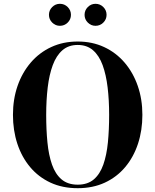

<svg xmlns="http://www.w3.org/2000/svg" viewBox="-20 -978 814 1008"><path d="M388 10Q308 10 245 -19.2Q182 -48.5 138 -101Q94 -153.5 71 -223.5Q48 -293.5 48 -375Q48 -457 72.2 -527Q96.5 -597 141.5 -649.5Q186.5 -702 249 -731Q311.5 -760 388 -760Q464 -760 526.5 -731Q589 -702 634 -649.5Q679 -597 703.2 -527Q727.5 -457 727.5 -375Q727.5 -293.5 704.5 -223.5Q681.5 -153.5 637.5 -101Q593.5 -48.5 530.5 -19.2Q467.5 10 388 10ZM388 -8.5Q440 -8.5 472.5 -36.2Q505 -64 522.5 -114Q540 -164 546.5 -230.8Q553 -297.5 553 -375Q553 -452.5 545 -519.2Q537 -586 518.8 -636Q500.5 -686 468.5 -714Q436.5 -742 388 -742Q339.5 -742 307.5 -714Q275.5 -686 257 -636Q238.5 -586 230.5 -519.2Q222.5 -452.5 222.5 -375Q222.5 -297.5 229 -230.8Q235.5 -164 253 -114Q270.5 -64 303.2 -36.2Q336 -8.5 388 -8.5ZM481.5 -842.5Q458 -842.5 441 -859.5Q424 -876.5 424 -900Q424 -924 441 -941Q458 -958 481.5 -958Q505.5 -958 522.5 -941Q539.5 -924 539.5 -900Q539.5 -876.5 522.5 -859.5Q505.5 -842.5 481.5 -842.5ZM294.5 -842.5Q271 -842.5 254 -859.5Q237 -876.5 237 -900Q237 -924 254 -941Q271 -958 294.5 -958Q318.5 -958 335.5 -941Q352.5 -924 352.5 -900Q352.5 -876.5 335.5 -859.5Q318.5 -842.5 294.5 -842.5Z"/></svg>

Font: Bodoni Moda
Style: Bold
Weight: 700
Designer: Owen Earl
Foundry: indestructible type
Version: Version 2.005